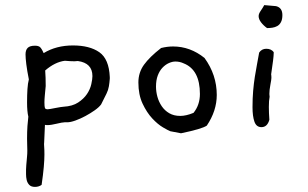

<svg xmlns="http://www.w3.org/2000/svg" viewBox="-20 -515 1206 752"><path d="M410 -213V-207Q409 -192 406.5 -177Q404 -162 397 -148L376 -106Q368 -95 351 -83Q334 -71 314.5 -60.5Q295 -50 275.5 -43Q256 -36 243 -36H233Q229 -36 220.5 -34.5Q212 -33 202 -30.5Q192 -28 182.5 -26.5Q173 -25 167 -25Q159 -25 156 -26L153 42Q152 48 153 59.5Q154 71 154 90.5Q154 110 151.5 139Q149 168 143 209Q132 217 117 217Q102 217 94.5 209Q87 201 84.5 190Q82 179 82 167.5Q82 156 82 149Q82 139 83 131Q84 123 84.5 114.5Q85 106 86 97Q87 88 87 75Q87 64 86.5 53Q86 42 86 28Q86 0 87.5 -21.5Q89 -43 91 -58Q86 -78 86 -114Q86 -143 87.5 -166Q89 -189 93 -204Q86 -239 83 -263.5Q80 -288 80 -302Q80 -319 88.5 -327.5Q97 -336 117 -336Q129 -336 135.5 -331.5Q142 -327 151 -307Q200 -337 266 -337Q331 -337 369 -310.5Q407 -284 410 -213ZM342 -217Q342 -268 285 -276Q282 -276 278.5 -275.5Q275 -275 272 -275Q264 -275 254.5 -275.5Q245 -276 234 -277Q195 -272 157 -239Q158 -226 158.5 -211Q159 -196 159 -178Q157 -157 155.5 -141Q154 -125 154 -114Q154 -97 156 -92Q158 -87 167 -87Q170 -87 178.5 -88.5Q187 -90 197 -92Q207 -94 216.5 -95.5Q226 -97 229 -97Q264 -99 286 -113.5Q308 -128 320.5 -146.5Q333 -165 337.5 -185Q342 -205 342 -217Z M790 -23Q771 -10 689 7L647 -1Q639 -4 618.5 -16Q598 -28 576.5 -51Q555 -74 538.5 -109Q522 -144 522 -192Q522 -231 544 -261.5Q566 -292 611 -327Q635 -333 658 -333Q725 -333 781 -288Q829 -222 829 -143Q829 -81 790 -23ZM699 -267Q684 -274 667 -274Q655 -274 641.5 -268Q628 -262 616.5 -250Q605 -238 598 -219.5Q591 -201 591 -176Q591 -156 596.5 -136Q602 -116 613.5 -99Q625 -82 643 -71.5Q661 -61 686 -61Q709 -61 738 -73Q763 -104 763 -147Q763 -242 699 -267Z M1086 -456Q1086 -439 1080.5 -428.5Q1075 -418 1066 -413Q1057 -408 1046.5 -406.5Q1036 -405 1026 -405Q1012 -415 1002.5 -427.5Q993 -440 993 -452Q993 -461 1001 -472.5Q1009 -484 1015 -495L1061 -491Q1086 -485 1086 -456ZM1052 -311V-307Q1052 -298 1049.5 -277.5Q1047 -257 1042 -224Q1043 -219 1043 -210Q1043 -204 1039 -183Q1035 -162 1035 -147Q1035 -144 1035.5 -141Q1036 -138 1036 -136Q1033 -122 1033 -96Q1033 -85 1033.5 -72.5Q1034 -60 1035 -46Q1027 -17 1004 -17Q984 -17 976.5 -38.5Q969 -60 969 -95Q969 -130 971.5 -159Q974 -188 978 -213.5Q982 -239 986.5 -262.5Q991 -286 995 -309Q1005 -324 1023 -324Q1042 -324 1052 -311Z"/></svg>

Font: Gaegu
Style: Regular
Weight: 400
Designer: JIKJI
Foundry: JIKJI
Version: Version 1.00